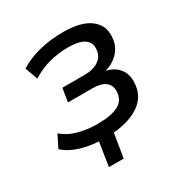

<svg xmlns="http://www.w3.org/2000/svg" viewBox="-150 -618 829 866"><g transform="rotate(-30 265.0 -184.5)"><path d="M171 131 190 8Q134 5 87.5 -11Q41 -27 14 -53L46 -117Q77 -89 124 -76Q171 -63 225 -63Q294 -63 332 -82Q370 -101 372 -146Q374 -179 351.5 -196.5Q329 -214 284 -214H157L168 -284H285Q330 -284 358.5 -304Q387 -324 388 -362Q390 -393 364 -411Q338 -429 280 -429Q230 -429 182.5 -416.5Q135 -404 91 -376L67 -442Q113 -471 171.5 -485.5Q230 -500 295 -500Q388 -500 434.5 -465.5Q481 -431 477 -373Q476 -341 461 -315.5Q446 -290 420.5 -273Q395 -256 362 -249L360 -255Q410 -249 437 -218.5Q464 -188 461 -142Q458 -75 407 -38Q356 -1 268 7L248 131Z"/></g></svg>

Font: Nunito Sans 10pt Medium
Style: Italic
Weight: 500
Italic angle: -9°
Designer: Vernon Adams
Foundry: Vernon Adams
Version: Version 3.101;gftools[0.9.27]